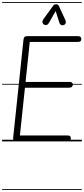

<svg xmlns="http://www.w3.org/2000/svg" viewBox="-25 -1349 801 1832"><path d="M132 0Q114 0 106.5 -8.8Q99 -17.5 100.5 -33L199 -969Q201 -986.5 207.5 -995.2Q214 -1004 237 -1004H716.5Q737 -1004 744 -996.2Q751 -988.5 751 -976.5Q751 -964 744 -956.5Q737 -949 716.5 -949H259L219 -567.5H635Q655.5 -567.5 662.8 -560Q670 -552.5 670 -541Q670 -529.5 661 -520.8Q652 -512 632 -512H213L165 -56.5H617Q637.5 -56.5 644.2 -49.2Q651 -42 651 -30Q651 -17 644 -8.5Q637 0 617 0ZM132 0Q114 0 106.5 -8.8Q99 -17.5 100.5 -33L199 -969Q201 -986.5 207.5 -995.2Q214 -1004 237 -1004H716.5Q737 -1004 744 -996.2Q751 -988.5 751 -976.5Q751 -964 744 -956.5Q737 -949 716.5 -949H259L219 -567.5H635Q655.5 -567.5 662.8 -560Q670 -552.5 670 -541Q670 -529.5 661 -520.8Q652 -512 632 -512H213L165 -56.5H617Q637.5 -56.5 644.2 -49.2Q651 -42 651 -30Q651 -17 644 -8.5Q637 0 617 0ZM584 -1110Q569 -1105 557.5 -1111.2Q546 -1117.5 542 -1131.5L506 -1243.5L443 -1132.5Q430.5 -1111 415.2 -1110.2Q400 -1109.5 390.5 -1117Q379.5 -1127.5 380 -1140.5Q380.5 -1153.5 388.5 -1165L481.5 -1293Q490 -1305.5 498.2 -1307Q506.5 -1308.5 514 -1308.5Q518.5 -1308.5 526 -1304Q533.5 -1299.5 537 -1291L596.5 -1162.5Q607 -1139.5 601.2 -1126.5Q595.5 -1113.5 584 -1110ZM-5 455H756V463H-5ZM-5 -16H756V0H-5ZM-5 -549H756V-541H-5ZM-5 -1329H756V-1321H-5Z"/></svg>

Font: Edu SA Dotted Guide
Style: Regular
Weight: 400
Designer: Tina and Corey Anderson, Eben Sorkin, Mirko Velimirovic
Foundry: Google for Education
Version: Version 2.000